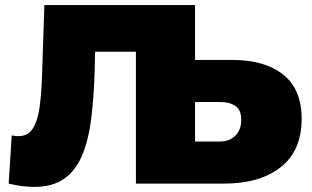

<svg xmlns="http://www.w3.org/2000/svg" viewBox="-20 -720 1222 753"><path d="M114 13Q92 13 67 10Q42 7 14 0L26 -189Q40 -186 52 -186Q91 -186 110 -218Q129 -250 136 -304.5Q143 -359 145 -427L154 -700H745V0H513V-517H353L351 -436Q348 -335 337.5 -252.5Q327 -170 302 -110.5Q277 -51 231.5 -19Q186 13 114 13ZM513 0V-700H745V-485H890Q1018 -485 1090.5 -427.5Q1163 -370 1163 -254Q1163 -129 1081 -64.5Q999 0 860 0ZM745 -165H844Q879 -165 902.5 -187.5Q926 -210 926 -250Q926 -290 902.5 -305Q879 -320 844 -320H745Z"/></svg>

Font: Montserrat Black
Style: Regular
Weight: 900
Designer: Julieta Ulanovsky
Foundry: Julieta Ulanovsky
Version: Version 9.000; ttfautohint (v1.8.4.7-5d5b)